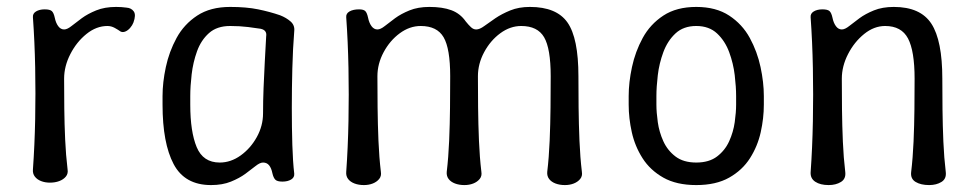

<svg xmlns="http://www.w3.org/2000/svg" viewBox="-20 -527 2824 554"><path d="M124 0Q110 0 98.5 -4.5Q87 -9 80.5 -17.5Q74 -26 75 -38Q80 -108 81.5 -183Q83 -258 81.5 -332.5Q80 -407 75 -477Q74 -488 84 -494Q94 -500 109 -500Q124 -500 129.5 -495Q135 -490 138 -476Q141 -461 148 -451.5Q155 -442 165 -442Q174 -442 186.5 -452Q199 -462 216 -474.5Q233 -487 257.5 -497Q282 -507 315 -507Q323 -507 330.5 -506.5Q338 -506 345 -505Q359 -504 366 -494Q373 -484 365 -462Q362 -454 355.5 -446.5Q349 -439 341.5 -436Q334 -433 328 -436Q321 -441 311 -446.5Q301 -452 290 -452Q258 -452 229.5 -429Q201 -406 183 -371Q165 -336 165 -300Q165 -258 165.5 -213.5Q166 -169 168 -124.5Q170 -80 175 -38Q177 -26 170 -17.5Q163 -9 151 -4.5Q139 0 124 0Z M589 7Q513 7 481 -53.5Q449 -114 449 -225V-250Q449 -289 458.5 -333.5Q468 -378 489.5 -417.5Q511 -457 549 -482Q587 -507 644 -507Q691 -507 725 -500Q759 -493 788 -483Q806 -476 818.5 -465Q831 -454 829 -437Q825 -387 823.5 -329.5Q822 -272 822 -215Q822 -158 823.5 -109Q825 -60 829 -26Q830 -15 820 -9Q810 -3 795 -3Q780 -3 774.5 -8.5Q769 -14 766 -27Q763 -42 756.5 -50Q750 -58 739 -58Q730 -58 717.5 -48Q705 -38 688 -25.5Q671 -13 646.5 -3Q622 7 589 7ZM614 -58Q646 -58 674.5 -78.5Q703 -99 721 -131.5Q739 -164 739 -200Q739 -236 740.5 -273.5Q742 -311 744 -348.5Q746 -386 748 -422Q751 -440 732 -444Q720 -446 696 -449Q672 -452 644 -452Q606 -452 583 -431.5Q560 -411 548.5 -379Q537 -347 533 -312.5Q529 -278 529 -250V-225Q529 -147 547.5 -102.5Q566 -58 614 -58Z M1030 7Q1015 7 1003 2.5Q991 -2 984.5 -10.5Q978 -19 979 -31Q984 -101 985.5 -177.5Q987 -254 985.5 -330.5Q984 -407 979 -477Q978 -488 988.5 -494Q999 -500 1016 -500Q1029 -500 1034 -495Q1039 -490 1042 -476Q1045 -461 1052 -451.5Q1059 -442 1069 -442Q1078 -442 1090.5 -452Q1103 -462 1120 -474.5Q1137 -487 1161.5 -497Q1186 -507 1219 -507Q1257 -507 1282.5 -497.5Q1308 -488 1324 -465Q1332 -455 1339 -448.5Q1346 -442 1354 -442Q1364 -442 1377.5 -452Q1391 -462 1409.5 -474.5Q1428 -487 1452.5 -497Q1477 -507 1509 -507Q1586 -507 1617.5 -462Q1649 -417 1649 -307Q1649 -265 1649.5 -217Q1650 -169 1652 -121Q1654 -73 1659 -31Q1661 -19 1654 -10.5Q1647 -2 1635.5 2.5Q1624 7 1610 7Q1595 7 1583 2.5Q1571 -2 1564.5 -10.5Q1558 -19 1559 -31Q1564 -73 1566 -121Q1568 -169 1568.5 -217Q1569 -265 1569 -307Q1569 -387 1550 -419.5Q1531 -452 1484 -452Q1452 -452 1423.5 -431Q1395 -410 1377 -376.5Q1359 -343 1359 -307Q1359 -265 1359.5 -217Q1360 -169 1362 -121Q1364 -73 1369 -31Q1371 -19 1364 -10.5Q1357 -2 1345.5 2.5Q1334 7 1320 7Q1305 7 1293 2.5Q1281 -2 1274.5 -10.5Q1268 -19 1269 -31Q1274 -73 1276 -121Q1278 -169 1278.5 -217Q1279 -265 1279 -307Q1279 -387 1260 -419.5Q1241 -452 1194 -452Q1162 -452 1133.5 -431Q1105 -410 1087 -376.5Q1069 -343 1069 -307Q1069 -265 1069.5 -217Q1070 -169 1072 -121Q1074 -73 1079 -31Q1081 -19 1074 -10.5Q1067 -2 1055.5 2.5Q1044 7 1030 7Z M2184 -225Q2184 -186 2175 -145.5Q2166 -105 2144 -70.5Q2122 -36 2084 -14.5Q2046 7 1989 7Q1932 7 1894 -14.5Q1856 -36 1834 -70.5Q1812 -105 1803 -145.5Q1794 -186 1794 -225V-250Q1794 -289 1803.5 -333.5Q1813 -378 1834.5 -417.5Q1856 -457 1894 -482Q1932 -507 1989 -507Q2046 -507 2084 -482Q2122 -457 2143.5 -417.5Q2165 -378 2174.5 -333.5Q2184 -289 2184 -250ZM2104 -250Q2104 -276 2100 -310Q2096 -344 2084 -376.5Q2072 -409 2049 -430.5Q2026 -452 1989 -452Q1952 -452 1929 -430.5Q1906 -409 1894 -376.5Q1882 -344 1878 -310Q1874 -276 1874 -250V-225Q1874 -203 1878 -174.5Q1882 -146 1894 -119.5Q1906 -93 1929 -75.5Q1952 -58 1989 -58Q2026 -58 2049 -75.5Q2072 -93 2084 -119.5Q2096 -146 2100 -174.5Q2104 -203 2104 -225Z M2319 -477Q2318 -488 2328 -494Q2338 -500 2353 -500Q2368 -500 2373.5 -495Q2379 -490 2382 -476Q2385 -461 2392 -451.5Q2399 -442 2409 -442Q2418 -442 2430.5 -452Q2443 -462 2460 -474.5Q2477 -487 2501.5 -497Q2526 -507 2559 -507Q2636 -507 2667.5 -458.5Q2699 -410 2699 -300Q2699 -258 2699.5 -211.5Q2700 -165 2702 -118.5Q2704 -72 2709 -30Q2711 -11 2696.5 -2Q2682 7 2661 7Q2637 7 2622 -2Q2607 -11 2609 -30Q2614 -72 2616 -118.5Q2618 -165 2618.5 -211.5Q2619 -258 2619 -300Q2619 -380 2600 -416Q2581 -452 2534 -452Q2502 -452 2473.5 -429Q2445 -406 2427 -371Q2409 -336 2409 -300Q2409 -258 2409.5 -211.5Q2410 -165 2412 -118.5Q2414 -72 2419 -30Q2421 -11 2406.5 -2Q2392 7 2371 7Q2347 7 2332.5 -2.5Q2318 -12 2319 -30Q2324 -100 2325.5 -177Q2327 -254 2325.5 -330.5Q2324 -407 2319 -477Z"/></svg>

Font: Winky Sans Light
Style: Regular
Weight: 300
Designer: Simon Atzbach
Foundry: typofactur
Version: Version 1.205